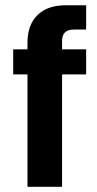

<svg xmlns="http://www.w3.org/2000/svg" viewBox="-20 -715 374 740"><path d="M230 -589.8Q219.2 -579.1 219.2 -556.2V-524.9H312V-428.2H219.2V4.9H85.9V-428.2H30.8V-524.9H85.9V-550.8Q85.9 -619.6 125 -657.2Q162.6 -694.8 234.9 -694.8H312V-601.1H266.1Q241.2 -601.1 230 -589.8Z"/></svg>

Font: D-DIN-PRO ExtraBold
Style: Bold
Weight: 800
Designer: Charles Nix
Foundry: CyberFei
Version: Version 1.000;hotconv 1.0.109;makeotfexe 2.5.65596